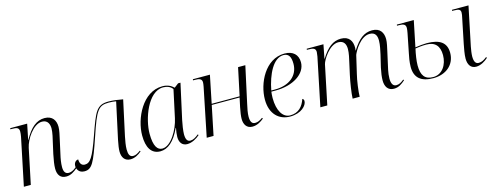

<svg xmlns="http://www.w3.org/2000/svg" viewBox="-22 -1124 4396 1712"><g transform="rotate(-15 2175.5 -268.0)"><path d="M439 10C480 10 512 -11 545 -40L539 -48C511 -24 489 -16 469 -16C436 -16 423 -40 423 -81C423 -117 430 -158 439 -196L468 -328C475 -361 486 -403 486 -437C486 -494 458 -544 384 -544C311 -544 252 -496 196 -393H194L223 -536H67L65 -526H79C124 -526 145 -520 145 -484C145 -473 143 -453 140 -438L49 0H113L181 -325C196 -397 272 -519 355 -519C411 -519 422 -471 422 -439C422 -401 407 -342 402 -321L378 -214C367 -160 360 -117 360 -83C360 -24 387 10 439 10Z M1032 10C1073 10 1109 -12 1136 -36L1131 -43C1104 -24 1087 -13 1062 -13C1031 -13 1020 -39 1020 -84C1020 -117 1028 -163 1036 -201L1106 -524C1064 -532 1014 -539 974 -539C863 -539 843 -484 770 -277C704 -90 675 -50 626 -50C596 -50 580 -74 580 -110C558 -110 539 -90 539 -60C539 -31 556 7 608 7C677 7 701 -41 778 -267C854 -494 878 -529 974 -529C1001 -529 1019 -527 1041 -523L968 -186C959 -142 954 -107 954 -82C954 -30 978 10 1032 10Z M1308 10C1376 10 1440 -41 1492 -156H1495C1489 -126 1485 -97 1485 -74C1485 -22 1511 10 1556 10C1599 10 1645 -16 1673 -42L1668 -50C1638 -26 1616 -13 1590 -13C1561 -13 1549 -38 1549 -83C1549 -112 1559 -178 1566 -208L1638 -535H1616L1577 -505C1552 -529 1520 -546 1472 -546C1290 -546 1186 -324 1186 -168C1186 -58 1224 10 1308 10ZM1331 -9C1287 -9 1254 -49 1254 -166C1254 -299 1335 -535 1477 -535C1512 -535 1546 -522 1563 -496L1508 -241C1487 -142 1412 -9 1331 -9Z M2158 10C2201 10 2238 -13 2265 -36L2259 -44C2233 -26 2215 -16 2189 -16C2158 -16 2146 -41 2146 -85C2146 -116 2155 -163 2164 -201L2237 -536H2170L2116 -281H1858L1910 -536H1753L1751 -526H1767C1809 -526 1833 -519 1833 -486C1833 -478 1831 -463 1828 -447L1737 0H1800L1856 -271H2113L2095 -186C2086 -143 2081 -106 2081 -81C2081 -33 2103 10 2158 10Z M2505 10C2609 10 2664 -50 2664 -91C2664 -103 2658 -111 2650 -114C2628 -49 2587 0 2509 0C2441 0 2396 -72 2396 -190C2396 -207 2398 -235 2400 -248H2441C2600 -248 2723 -326 2723 -433C2723 -504 2678 -546 2600 -546C2422 -546 2326 -344 2326 -194C2326 -59 2405 10 2505 10ZM2437 -258H2402C2429 -400 2493 -535 2588 -535C2633 -535 2655 -505 2655 -438C2655 -328 2568 -258 2437 -258Z M3464 10C3509 10 3539 -14 3569 -40L3564 -48C3538 -27 3519 -15 3492 -15C3459 -15 3447 -47 3447 -87C3447 -113 3451 -143 3456 -166L3492 -328C3499 -361 3510 -404 3510 -436C3510 -494 3483 -544 3408 -544C3335 -544 3281 -502 3222 -408H3220C3222 -418 3223 -427 3223 -436C3223 -494 3196 -544 3120 -544C3048 -544 2992 -501 2935 -408H2933L2958 -536H2804L2802 -526H2816C2859 -526 2883 -520 2883 -485C2883 -478 2881 -462 2878 -445L2786 0H2850L2925 -360C2933 -398 3007 -519 3089 -519C3145 -519 3158 -478 3158 -439C3158 -400 3146 -351 3138 -316L3115 -212C3101 -149 3085 -47 3084 0H3149C3149 -46 3164 -152 3177 -202L3216 -369C3229 -403 3294 -519 3379 -519C3437 -519 3445 -475 3445 -439C3445 -400 3433 -350 3426 -316L3399 -203C3389 -156 3384 -118 3384 -87C3384 -32 3408 10 3464 10Z M3828 10C3945 10 4030 -61 4030 -170C4030 -262 3973 -307 3849 -307C3820 -307 3777 -302 3743 -297L3792 -536H3636L3634 -526H3648C3689 -526 3714 -520 3714 -485C3714 -476 3712 -458 3708 -438L3673 -262C3667 -235 3657 -184 3657 -139C3657 -38 3715 10 3828 10ZM4223 10C4265 10 4307 -16 4335 -42L4329 -50C4303 -30 4282 -17 4253 -17C4226 -17 4211 -38 4211 -87C4211 -109 4217 -152 4222 -175L4297 -536H4145L4143 -526H4160C4205 -526 4221 -518 4221 -491C4221 -484 4220 -477 4219 -468L4167 -214C4160 -178 4149 -123 4149 -84C4149 -30 4172 10 4223 10ZM3829 0C3751 0 3720 -45 3720 -136C3720 -177 3730 -240 3741 -287C3764 -291 3802 -296 3842 -296C3923 -296 3963 -252 3963 -167C3963 -79 3913 0 3829 0Z"/></g></svg>

Font: Noto Serif Display Light
Style: Italic
Weight: 300
Italic angle: -12°
Designer: Monotype Design Team
Foundry: Monotype Imaging Inc.
Version: Version 2.009